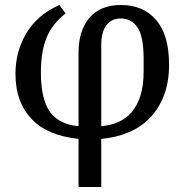

<svg xmlns="http://www.w3.org/2000/svg" viewBox="-20 -550 742 770"><path d="M295 7Q169 -6 105.5 -74Q42 -142 42 -254Q42 -343 85.5 -416.5Q129 -490 218 -530L243 -496Q190 -455 167 -399.5Q144 -344 144 -259Q144 -153 180 -102Q216 -51 295 -44V-339Q295 -428 339 -479Q383 -530 465 -530Q555 -530 606.5 -469.5Q658 -409 658 -291Q658 -221 637.5 -167.5Q617 -114 581 -77Q545 -40 495 -19Q445 2 386 7V200H295ZM386 -44Q424 -47 455.5 -61Q487 -75 509.5 -102Q532 -129 544 -169Q556 -209 556 -263V-314Q556 -404 531.5 -440Q507 -476 464 -476Q428 -476 407 -449Q386 -422 386 -369Z"/></svg>

Font: IBM Plex Serif Text
Style: Regular
Weight: 450
Designer: Mike Abbink, Paul van der Laan, Pieter van Rosmalen
Foundry: Bold Monday
Version: Version 3.001